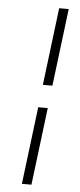

<svg xmlns="http://www.w3.org/2000/svg" viewBox="-56 -781 361 862"><g transform="rotate(5 124.5 -350.0)"><path d="M175 -750H218L175 -401H132ZM120 -299H163L120 50H77Z"/></g></svg>

Font: Haskoy ExtraLight
Style: Italic
Weight: 200
Designer: Ertekin Erdin
Foundry: Ertekin Erdin
Version: Version 2.000; ttfautohint (v1.8.4.7-5d5b)